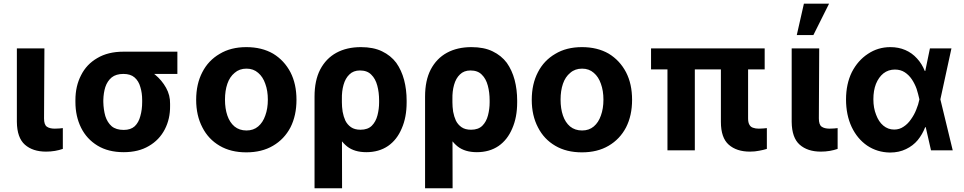

<svg xmlns="http://www.w3.org/2000/svg" viewBox="-20 -805 5161 1028"><path d="M70.3 -545.9Q107.4 -545.9 217.8 -545.9Q216.8 -452.1 215.8 -170.9Q215.8 -137.7 230.5 -127Q245.1 -116.2 273.4 -116.2Q287.1 -116.2 297.9 -117.2Q307.6 -118.2 316.4 -119.1Q316.4 -82 316.4 -7.8Q296.9 -1 274.4 2.9Q251 6.8 226.6 6.8Q155.3 6.8 113.3 -30.3Q71.3 -67.4 70.3 -152.3Q70.3 -283.2 70.3 -545.9Z M383.8 -258.8Q383.8 -261.7 383.8 -269.5Q383.8 -343.8 414.1 -402.3Q443.4 -460.9 501 -494.1Q558.6 -528.3 640.6 -528.3Q652.3 -522.5 663.1 -505.9Q673.8 -489.3 690.4 -472.7Q708 -456.1 738.3 -446.3Q777.3 -433.6 811.5 -404.3Q846.7 -375 869.1 -335Q891.6 -294.9 890.6 -249Q890.6 -245.1 890.6 -238.3Q891.6 -168.9 862.3 -112.3Q833 -55.7 777.3 -23.4Q721.7 9.8 642.6 9.8Q559.6 9.8 502 -25.4Q444.3 -60.5 414.1 -121.1Q383.8 -182.6 383.8 -258.8ZM533.2 -269.5Q533.2 -266.6 533.2 -258.8Q534.2 -217.8 543.9 -183.6Q554.7 -149.4 578.1 -128.9Q601.6 -109.4 642.6 -109.4Q679.7 -109.4 701.2 -128.9Q722.7 -149.4 731.4 -183.6Q741.2 -217.8 741.2 -258.8Q741.2 -262.7 741.2 -269.5Q741.2 -307.6 731.4 -338.9Q722.7 -371.1 700.2 -390.6Q678.7 -409.2 640.6 -409.2Q601.6 -409.2 578.1 -390.6Q554.7 -371.1 543.9 -338.9Q534.2 -307.6 533.2 -269.5ZM929.7 -528.3Q929.7 -499 929.7 -409.2Q857.4 -409.2 640.6 -409.2Q640.6 -439.5 640.6 -528.3Q712.9 -528.3 929.7 -528.3Z M1298.8 10.7Q1215.8 10.7 1156.2 -24.4Q1095.7 -59.6 1063.5 -123Q1030.3 -186.5 1030.3 -270.5Q1030.3 -355.5 1063.5 -418.9Q1095.7 -481.4 1156.2 -516.6Q1215.8 -552.7 1298.8 -552.7Q1381.8 -552.7 1442.4 -517.6Q1502 -481.4 1535.2 -418Q1567.4 -355.5 1567.4 -270.5Q1567.4 -186.5 1535.2 -123Q1502 -59.6 1441.4 -24.4Q1381.8 10.7 1298.8 10.7ZM1299.8 -106.4Q1336.9 -106.4 1362.3 -127.9Q1387.7 -149.4 1400.4 -186.5Q1414.1 -223.6 1414.1 -271.5Q1414.1 -319.3 1400.4 -356.4Q1387.7 -393.6 1362.3 -415Q1336.9 -437.5 1299.8 -437.5Q1261.7 -437.5 1236.3 -415Q1210 -393.6 1197.3 -356.4Q1184.6 -319.3 1184.6 -271.5Q1184.6 -223.6 1197.3 -186.5Q1210 -149.4 1235.4 -127.9Q1261.7 -106.4 1299.8 -106.4Z M1664.1 203.1Q1664.1 80.1 1664.1 -288.1Q1664.1 -374 1694.3 -432.6Q1725.6 -492.2 1781.2 -522.5Q1836.9 -552.7 1912.1 -552.7Q1979.5 -552.7 2025.4 -530.3Q2072.3 -507.8 2101.6 -468.8Q2129.9 -428.7 2143.6 -377Q2157.2 -325.2 2157.2 -266.6Q2157.2 -263.7 2157.2 -256.8Q2157.2 -176.8 2130.9 -117.2Q2105.5 -56.6 2057.6 -23.4Q2008.8 9.8 1941.4 9.8Q1877.9 9.8 1838.9 -20.5Q1799.8 -51.8 1777.3 -105.5Q1755.9 -160.2 1743.2 -232.4Q1765.6 -241.2 1810.5 -257.8Q1810.5 -233.4 1814.5 -207Q1819.3 -180.7 1829.1 -159.2Q1839.8 -137.7 1859.4 -124Q1878.9 -110.4 1910.2 -110.4Q1949.2 -110.4 1970.7 -131.8Q1992.2 -153.3 2001 -187.5Q2009.8 -221.7 2009.8 -256.8Q2009.8 -260.7 2009.8 -266.6Q2009.8 -310.5 2000 -346.7Q1990.2 -383.8 1967.8 -405.3Q1946.3 -427.7 1907.2 -427.7Q1872.1 -427.7 1850.6 -406.2Q1829.1 -385.7 1819.3 -350.6Q1809.6 -316.4 1810.5 -274.4Q1810.5 -115.2 1811.5 203.1Q1774.4 203.1 1664.1 203.1Z M2255.9 203.1Q2255.9 80.1 2255.9 -288.1Q2255.9 -374 2286.1 -432.6Q2317.4 -492.2 2373 -522.5Q2428.7 -552.7 2503.9 -552.7Q2571.3 -552.7 2617.2 -530.3Q2664.1 -507.8 2693.4 -468.8Q2721.7 -428.7 2735.4 -377Q2749 -325.2 2749 -266.6Q2749 -263.7 2749 -256.8Q2749 -176.8 2722.7 -117.2Q2697.3 -56.6 2649.4 -23.4Q2600.6 9.8 2533.2 9.8Q2469.7 9.8 2430.7 -20.5Q2391.6 -51.8 2369.1 -105.5Q2347.7 -160.2 2335 -232.4Q2357.4 -241.2 2402.3 -257.8Q2402.3 -233.4 2406.2 -207Q2411.1 -180.7 2420.9 -159.2Q2431.6 -137.7 2451.2 -124Q2470.7 -110.4 2502 -110.4Q2541 -110.4 2562.5 -131.8Q2584 -153.3 2592.8 -187.5Q2601.6 -221.7 2601.6 -256.8Q2601.6 -260.7 2601.6 -266.6Q2601.6 -310.5 2591.8 -346.7Q2582 -383.8 2559.6 -405.3Q2538.1 -427.7 2499 -427.7Q2463.9 -427.7 2442.4 -406.2Q2420.9 -385.7 2411.1 -350.6Q2401.4 -316.4 2402.3 -274.4Q2402.3 -115.2 2403.3 203.1Q2366.2 203.1 2255.9 203.1Z M3095.7 10.7Q3012.7 10.7 2953.1 -24.4Q2892.6 -59.6 2860.4 -123Q2827.1 -186.5 2827.1 -270.5Q2827.1 -355.5 2860.4 -418.9Q2892.6 -481.4 2953.1 -516.6Q3012.7 -552.7 3095.7 -552.7Q3178.7 -552.7 3239.3 -517.6Q3298.8 -481.4 3332 -418Q3364.3 -355.5 3364.3 -270.5Q3364.3 -186.5 3332 -123Q3298.8 -59.6 3238.3 -24.4Q3178.7 10.7 3095.7 10.7ZM3096.7 -106.4Q3133.8 -106.4 3159.2 -127.9Q3184.6 -149.4 3197.3 -186.5Q3210.9 -223.6 3210.9 -271.5Q3210.9 -319.3 3197.3 -356.4Q3184.6 -393.6 3159.2 -415Q3133.8 -437.5 3096.7 -437.5Q3058.6 -437.5 3033.2 -415Q3006.8 -393.6 2994.1 -356.4Q2981.4 -319.3 2981.4 -271.5Q2981.4 -223.6 2994.1 -186.5Q3006.8 -149.4 3032.2 -127.9Q3058.6 -106.4 3096.7 -106.4Z M4074.2 -545.9Q4074.2 -517.6 4074.2 -433.6Q3921.9 -433.6 3465.8 -433.6Q3465.8 -461.9 3465.8 -545.9Q3618.2 -545.9 4074.2 -545.9ZM3700.2 -545.9Q3700.2 -409.2 3700.2 0Q3664.1 0 3553.7 0Q3553.7 -136.7 3553.7 -545.9Q3590.8 -545.9 3700.2 -545.9ZM3839.8 -545.9Q3876 -545.9 3985.4 -545.9Q3985.4 -452.1 3985.4 -170.9Q3985.4 -149.4 3992.2 -137.7Q3999 -125 4011.7 -121.1Q4024.4 -116.2 4043 -116.2Q4055.7 -116.2 4066.4 -117.2Q4078.1 -118.2 4085.9 -119.1Q4085.9 -82 4085.9 -7.8Q4067.4 -2 4044.9 2Q4022.5 6.8 3995.1 6.8Q3923.8 6.8 3881.8 -30.3Q3839.8 -67.4 3839.8 -152.3Q3839.8 -283.2 3839.8 -545.9Z M4218.8 -545.9Q4255.9 -545.9 4366.2 -545.9Q4365.2 -452.1 4364.3 -170.9Q4364.3 -137.7 4378.9 -127Q4393.6 -116.2 4421.9 -116.2Q4435.5 -116.2 4446.3 -117.2Q4456.1 -118.2 4464.8 -119.1Q4464.8 -82 4464.8 -7.8Q4445.3 -1 4422.9 2.9Q4399.4 6.8 4375 6.8Q4303.7 6.8 4261.7 -30.3Q4219.7 -67.4 4218.8 -152.3Q4218.8 -283.2 4218.8 -545.9ZM4246.1 -617.2Q4255.9 -659.2 4284.2 -785.2Q4318.4 -785.2 4418.9 -785.2Q4398.4 -743.2 4335 -617.2Q4312.5 -617.2 4246.1 -617.2Z M4745.1 11.7Q4676.8 10.7 4623 -25.4Q4570.3 -61.5 4540 -125Q4509.8 -189.5 4509.8 -272.5Q4509.8 -355.5 4541 -418.9Q4573.2 -481.4 4627 -516.6Q4680.7 -552.7 4747.1 -552.7Q4791 -552.7 4827.1 -537.1Q4863.3 -521.5 4889.6 -492.2Q4916 -463.9 4931.6 -424.8Q4947.3 -424.8 4977.5 -424.8Q4986.3 -386.7 5014.6 -274.4Q5031.2 -206.1 5081.1 0Q5051.8 0 4964.8 0Q4949.2 -68.4 4902.3 -274.4Q4896.5 -300.8 4887.7 -329.1Q4877.9 -356.4 4862.3 -379.9Q4846.7 -403.3 4824.2 -418Q4801.8 -432.6 4771.5 -432.6Q4736.3 -432.6 4710 -412.1Q4684.6 -391.6 4669.9 -355.5Q4656.2 -320.3 4656.2 -273.4Q4656.2 -226.6 4670.9 -190.4Q4684.6 -153.3 4709 -132.8Q4734.4 -111.3 4767.6 -111.3Q4795.9 -111.3 4818.4 -127Q4840.8 -141.6 4857.4 -166Q4875 -190.4 4885.7 -217.8Q4897.5 -246.1 4902.3 -271.5Q4920.9 -362.3 4959 -545.9Q4988.3 -545.9 5074.2 -545.9Q5059.6 -476.6 5014.6 -271.5Q5004.9 -234.4 4977.5 -124Q4965.8 -124 4933.6 -124Q4918.9 -85.9 4893.6 -54.7Q4868.2 -24.4 4831.1 -6.8Q4793.9 11.7 4745.1 11.7Z"/></svg>

Font: DeepSea
Style: Bold
Weight: 700
Designer: Stem
Version: Version 3.019;git-0a5106e0b